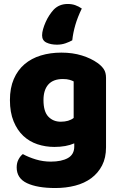

<svg xmlns="http://www.w3.org/2000/svg" viewBox="-20 -766 607 967"><path d="M250 -717Q278 -746 321 -746Q342 -746 359 -740Q376 -734 392 -723Q371 -680 359.5 -640.5Q348 -601 344 -563Q330 -555 310 -548Q290 -541 267 -541Q236 -541 214 -551.5Q192 -562 192 -588Q192 -602 197 -619.5Q202 -637 210 -655Q218 -673 228.5 -689Q239 -705 250 -717ZM289 -501Q346 -501 392.5 -486.5Q439 -472 471 -449Q491 -435 502.5 -418Q514 -401 514 -374V-24Q514 29 494 67.5Q474 106 439.5 131.5Q405 157 358.5 169Q312 181 259 181Q168 181 116 156.5Q64 132 64 77Q64 54 73.5 36.5Q83 19 95 10Q124 26 160.5 37Q197 48 236 48Q290 48 322 30Q354 12 354 -28V-44Q313 -26 254 -26Q209 -26 168.5 -39.5Q128 -53 97.5 -81.5Q67 -110 48.5 -155Q30 -200 30 -262Q30 -323 49.5 -368Q69 -413 103.5 -442.5Q138 -472 185.5 -486.5Q233 -501 289 -501ZM351 -356Q344 -360 330.5 -364Q317 -368 297 -368Q248 -368 223.5 -340.5Q199 -313 199 -262Q199 -204 223.5 -178.5Q248 -153 286 -153Q327 -153 351 -172Z"/></svg>

Font: BALOOCHETTANREGULAR
Style: Book
Weight: 400
Designer: Maithili Shingre and Ek Type
Foundry: Ek Type
Version: Version 1.100;PS 1.000;hotconv 1.0.88;makeotf.lib2.5.647800;